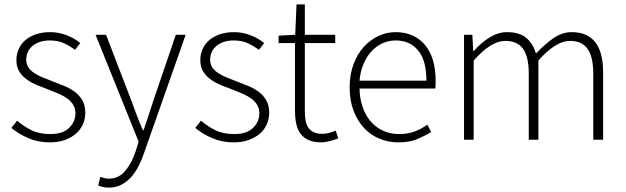

<svg xmlns="http://www.w3.org/2000/svg" viewBox="-20 -639 2862 878"><path d="M208 12Q154 12 109 -7.5Q64 -27 32 -54L58 -87Q89 -61 124 -43.5Q159 -26 211 -26Q268 -26 296.5 -54.5Q325 -83 325 -121Q325 -143 314.5 -160Q304 -177 287 -189Q270 -201 249.5 -210Q229 -219 208 -227Q181 -237 153.5 -248Q126 -259 104 -274.5Q82 -290 68.5 -311.5Q55 -333 55 -364Q55 -390 65 -413.5Q75 -437 95 -454.5Q115 -472 143.5 -482Q172 -492 210 -492Q248 -492 284.5 -478Q321 -464 347 -442L323 -411Q299 -429 272 -441.5Q245 -454 208 -454Q180 -454 160 -446.5Q140 -439 126.5 -427Q113 -415 106.5 -399Q100 -383 100 -367Q100 -346 109.5 -331.5Q119 -317 135 -306Q151 -295 171.5 -286.5Q192 -278 213 -270Q241 -259 269 -248Q297 -237 319.5 -221Q342 -205 356 -181.5Q370 -158 370 -123Q370 -96 359.5 -71.5Q349 -47 328 -28.5Q307 -10 277 1Q247 12 208 12Z M478 219Q451 219 429 209L439 170Q447 173 457 175.5Q467 178 478 178Q523 178 553 142Q583 106 601 51L614 9L417 -480H465L581 -178Q592 -148 605.5 -112Q619 -76 633 -44H637Q648 -76 659.5 -112Q671 -148 681 -178L784 -480H829L639 60Q629 90 614.5 119Q600 148 580.5 170Q561 192 535.5 205.5Q510 219 478 219Z M1049 12Q995 12 950 -7.5Q905 -27 873 -54L899 -87Q930 -61 965 -43.5Q1000 -26 1052 -26Q1109 -26 1137.5 -54.5Q1166 -83 1166 -121Q1166 -143 1155.5 -160Q1145 -177 1128 -189Q1111 -201 1090.5 -210Q1070 -219 1049 -227Q1022 -237 994.5 -248Q967 -259 945 -274.5Q923 -290 909.5 -311.5Q896 -333 896 -364Q896 -390 906 -413.5Q916 -437 936 -454.5Q956 -472 984.5 -482Q1013 -492 1051 -492Q1089 -492 1125.5 -478Q1162 -464 1188 -442L1164 -411Q1140 -429 1113 -441.5Q1086 -454 1049 -454Q1021 -454 1001 -446.5Q981 -439 967.5 -427Q954 -415 947.5 -399Q941 -383 941 -367Q941 -346 950.5 -331.5Q960 -317 976 -306Q992 -295 1012.5 -286.5Q1033 -278 1054 -270Q1082 -259 1110 -248Q1138 -237 1160.5 -221Q1183 -205 1197 -181.5Q1211 -158 1211 -123Q1211 -96 1200.5 -71.5Q1190 -47 1169 -28.5Q1148 -10 1118 1Q1088 12 1049 12Z M1449 12Q1414 12 1391 1.5Q1368 -9 1354 -28Q1340 -47 1334.5 -74Q1329 -101 1329 -133V-442H1254V-476L1330 -480L1336 -619H1374V-480H1513V-442H1374V-129Q1374 -106 1377.5 -87.5Q1381 -69 1390 -55.5Q1399 -42 1414.5 -34.5Q1430 -27 1455 -27Q1469 -27 1485.5 -31.5Q1502 -36 1515 -42L1527 -6Q1506 2 1485 7Q1464 12 1449 12Z M1801 12Q1755 12 1714.5 -5Q1674 -22 1644 -54.5Q1614 -87 1596.5 -133.5Q1579 -180 1579 -239Q1579 -298 1596.5 -345Q1614 -392 1643.5 -424.5Q1673 -457 1710.5 -474.5Q1748 -492 1788 -492Q1874 -492 1923 -434Q1972 -376 1972 -270Q1972 -261 1972 -252Q1972 -243 1970 -234H1624Q1625 -189 1638 -150.5Q1651 -112 1674.5 -84.5Q1698 -57 1731 -41.5Q1764 -26 1805 -26Q1844 -26 1875.5 -37.5Q1907 -49 1934 -69L1952 -35Q1923 -18 1888.5 -3Q1854 12 1801 12ZM1624 -270H1930Q1930 -363 1892 -408.5Q1854 -454 1789 -454Q1758 -454 1730 -441.5Q1702 -429 1679.5 -405Q1657 -381 1642.5 -347Q1628 -313 1624 -270Z M2102 0V-480H2140L2144 -406H2147Q2179 -443 2218.5 -467.5Q2258 -492 2298 -492Q2356 -492 2387 -465.5Q2418 -439 2431 -394Q2473 -439 2512.5 -465.5Q2552 -492 2594 -492Q2738 -492 2738 -308V0H2693V-302Q2693 -379 2667 -415.5Q2641 -452 2586 -452Q2521 -452 2442 -362V0H2398V-302Q2398 -379 2372 -415.5Q2346 -452 2290 -452Q2225 -452 2146 -362V0Z"/></svg>

Font: CV Source Sans Light
Style: Regular
Weight: 300
Designer: Paul D. Hunt
Foundry: Adobe Systems Incorporated
Version: Version 3.001